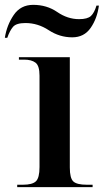

<svg xmlns="http://www.w3.org/2000/svg" viewBox="-49 -772 428 792"><path d="M22 0H333V-10H309Q268 -10 253.5 -23.5Q239 -37 239 -81V-536H29V-526H51Q81 -526 97.5 -513.5Q114 -501 114 -460V-83Q114 -38 99 -24Q84 -10 46 -10H22ZM249 -618Q298 -618 325 -657Q352 -696 359 -749H349Q340 -719 326 -706Q312 -693 277 -693Q230 -693 187 -722.5Q144 -752 88 -752Q36 -752 7.5 -710Q-21 -668 -29 -616H-19Q-9 -645 4.5 -661Q18 -677 56 -677Q107 -677 152 -647.5Q197 -618 249 -618Z"/></svg>

Font: Noto Serif Display Semi
Style: Regular
Weight: 600
Designer: Monotype Design Team
Foundry: Monotype Imaging Inc.
Version: Version 1.900